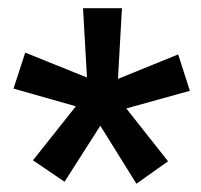

<svg xmlns="http://www.w3.org/2000/svg" viewBox="-20 -731 493 472"><path d="M166.5 -469.7 13.2 -513.2 42 -601.6 193.8 -540.5 184.1 -710.9H279.8L270 -537.1L418 -597.2L446.8 -507.8L290.5 -464.4L393.1 -334.5L315.4 -279.3L226.6 -421.9L138.7 -284.2L61 -336.9Z"/></svg>

Font: RobotoInd
Style: Bold
Weight: 700
Designer: Google
Version: Version 2.001150; 2014